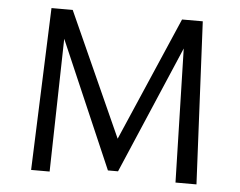

<svg xmlns="http://www.w3.org/2000/svg" viewBox="-49 -716 967 775"><g transform="rotate(5 435.0 -329.0)"><path d="M689 0 675 -542 454 -25H413L191 -539L179 0H104L129 -658H215L441 -156L658 -658H742L774 0Z"/></g></svg>

Font: Ysabeau SC Medium
Style: Regular
Weight: 500
Designer: Christian Thalmann (Catharsis Fonts)
Version: Version 0.003